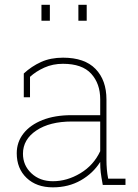

<svg xmlns="http://www.w3.org/2000/svg" viewBox="-20 -782 585 812"><path d="M203.6 10.3Q134.3 10.3 92.5 -29.5Q50.8 -69.3 50.8 -133.8Q50.8 -181.2 79.3 -217.5Q107.9 -253.9 159.9 -274.4Q211.9 -294.9 282.2 -294.9H403.8V-362.3Q403.8 -428.2 365.7 -470.2Q327.6 -512.2 246.1 -512.2Q203.1 -512.2 167.5 -496.1Q131.8 -480 106.9 -457V-370.6H80.6V-471.2Q113.3 -501.5 153.6 -519.8Q193.8 -538.1 246.6 -538.1Q337.9 -538.1 384 -490.5Q430.2 -442.9 430.2 -361.3V-106.4Q430.2 -85.9 431.9 -65.9Q433.6 -45.9 437.5 -26.4H510.7V0H414.6Q408.2 -34.7 406 -53Q403.8 -71.3 403.8 -97.2Q374 -49.3 322 -19.5Q270 10.3 203.6 10.3ZM203.6 -15.6Q263.7 -15.6 319.8 -49.3Q376 -83 403.8 -142.6V-268.1H283.7Q190.4 -268.1 133.8 -230.2Q77.1 -192.4 77.1 -131.8Q77.1 -82.5 112.8 -49.1Q148.4 -15.6 203.6 -15.6ZM311.5 -694.3V-761.7H346.7V-694.3ZM155.3 -694.3V-761.7H190.9V-694.3Z"/></svg>

Font: Roboto Slab Thin
Style: Regular
Weight: 100
Designer: Google
Version: Version 2.000; ttfautohint (v1.8.1.43-b0c9)